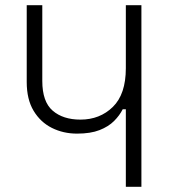

<svg xmlns="http://www.w3.org/2000/svg" viewBox="-20 -506 651 740"><path d="M525 -486V214H465V-85H453Q441 -61 419.5 -39.5Q398 -18 363.5 -4.5Q329 9 277 9Q224 9 180 -13Q136 -35 109.5 -79Q83 -123 83 -190V-486H143V-194Q143 -114 183 -79.5Q223 -45 290 -45Q365 -45 415 -94Q465 -143 465 -243V-486Z"/></svg>

Font: Space 7353
Style: Regular
Weight: 400
Designer: Christine Claussen + Ruben Lyon  (Space 7353)
Version: Version 1.000;FEAKit 1.0